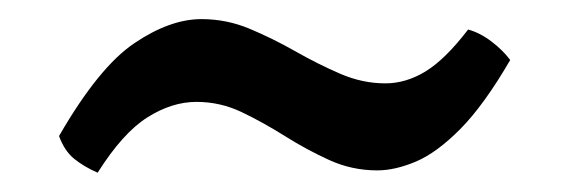

<svg xmlns="http://www.w3.org/2000/svg" viewBox="-20 -356 590 199"><path d="M81.2 -177Q67 -183.2 56.9 -191.4Q46.8 -199.6 41.2 -215Q82.2 -286.2 119.2 -311.2Q156.2 -336.2 188.8 -336.2Q214.8 -336.2 238.7 -326.2Q262.6 -316.2 286 -302.9Q309.4 -289.6 332.5 -279.6Q355.6 -269.6 379.4 -269.6Q400.8 -269.6 421.1 -282Q441.4 -294.4 465.2 -325.4Q477.6 -322 489.5 -312.9Q501.4 -303.8 508.8 -293.8Q481.6 -247 457.1 -222.3Q432.6 -197.6 411 -188.5Q389.4 -179.4 371 -179.4Q344.8 -179.4 321.3 -190.1Q297.8 -200.8 275.4 -214.9Q253 -229 230.7 -239.7Q208.4 -250.4 183.6 -250.4Q158.2 -250.4 132.7 -234.3Q107.2 -218.2 81.2 -177Z"/></svg>

Font: Vollkorn
Style: Regular
Weight: 400
Designer: Friedrich Althausen
Foundry: Friedrich Althausen
Version: Version 4.104